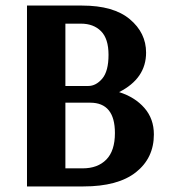

<svg xmlns="http://www.w3.org/2000/svg" viewBox="-20 -670 609 690"><path d="M77 0V-650H275Q388 -650 446.5 -601Q505 -552 505 -481Q505 -388 408 -339Q465 -321 499 -282Q533 -243 533 -187Q533 -102 468.5 -51Q404 0 280 0ZM215 -361H297Q325 -361 347.5 -387.5Q370 -414 370 -473Q370 -531 343 -558Q316 -585 271 -585H215ZM215 -65H277Q331 -65 362 -96.5Q393 -128 393 -192Q393 -301 304 -301H215Z"/></svg>

Font: Arsenal
Style: Bold
Weight: 700
Designer: Andrij Shevchenko
Foundry: Stairsfor
Version: Version 2.001;PS 002.001;hotconv 1.0.88;makeotf.lib2.5.64775